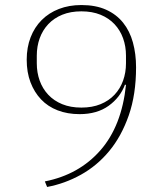

<svg xmlns="http://www.w3.org/2000/svg" viewBox="-20 -730 640 762"><path d="M158 -10Q294 -37 378.5 -133.5Q463 -230 480 -393L476 -394Q457 -343 411 -310Q365 -277 296 -277Q248 -277 209 -292Q170 -307 143 -335.5Q116 -364 101 -403.5Q86 -443 86 -493Q86 -542 101.5 -582Q117 -622 145.5 -650.5Q174 -679 214 -694.5Q254 -710 303 -710Q360 -710 401 -691.5Q442 -673 468.5 -640Q495 -607 507.5 -561.5Q520 -516 520 -463Q520 -355 491 -272Q462 -189 413.5 -130.5Q365 -72 301 -36.5Q237 -1 167 12ZM303 -303Q346 -303 379 -316.5Q412 -330 434.5 -354Q457 -378 468.5 -410Q480 -442 480 -479V-509Q480 -546 468.5 -578Q457 -610 434.5 -634Q412 -658 379 -671.5Q346 -685 303 -685Q260 -685 227 -671.5Q194 -658 171.5 -634Q149 -610 137.5 -578Q126 -546 126 -509V-479Q126 -442 137.5 -410Q149 -378 171.5 -354Q194 -330 227 -316.5Q260 -303 303 -303Z"/></svg>

Font: IBM Plex Serif ExtraLight
Style: Regular
Weight: 200
Designer: Mike Abbink, Paul van der Laan, Pieter van Rosmalen
Foundry: Bold Monday
Version: Version 2.5